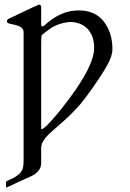

<svg xmlns="http://www.w3.org/2000/svg" viewBox="-20 -497 562 830"><path d="M158 -389Q158 -383 163.5 -383Q169 -383 172 -387Q242 -452 319 -452Q392 -452 429 -403.5Q466 -355 466 -285Q466 -255 443 -214Q420 -173 378.5 -114.5Q337 -56 314 -31.5Q291 -7 269 13.5Q247 34 227 51Q207 68 191 83Q158 116 158 142V208Q158 246 110 267Q89 276 61 289Q33 302 21 308L9 313Q6 313 6 310V290Q6 286 27 277.5Q48 269 65 253Q82 237 82 202V-357Q82 -377 59 -385Q49 -389 38 -391Q27 -393 20.5 -395Q14 -397 12 -398.5Q10 -400 10 -406Q10 -412 18 -416Q62 -437 85 -448L121 -465Q139 -473 141.5 -474Q144 -475 146 -476Q148 -477 149 -477Q158 -477 158 -465ZM158 -62V44V62Q174 62 242 -22Q387 -203 387 -290Q387 -342 358.5 -372Q330 -402 281 -402Q231 -397 196 -372.5Q161 -348 159.5 -343Q158 -338 158 -289Z"/></svg>

Font: Cardo
Style: Regular
Weight: 400
Designer: David J. Perry
Foundry: David J. Perry
Version: Version 1.0451